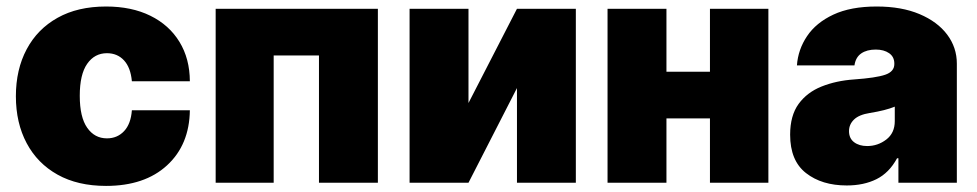

<svg xmlns="http://www.w3.org/2000/svg" viewBox="-20 -573 3064 602"><path d="M312.5 9.9Q223.7 9.9 160.5 -25.4Q97.3 -60.7 63.6 -124.1Q29.8 -187.5 29.8 -271.3Q29.8 -355.1 63.6 -418.5Q97.3 -481.9 160.5 -517.2Q223.7 -552.6 312.5 -552.6Q392.8 -552.6 451.5 -523.6Q510.3 -494.7 542.6 -441.9Q574.9 -389.2 575.3 -318.2H393.5Q389.6 -361.2 368.8 -383.7Q348 -406.2 315.3 -406.2Q276.6 -406.2 253.4 -373Q230.1 -339.8 230.1 -272.7Q230.1 -205.6 253.4 -172.4Q276.6 -139.2 315.3 -139.2Q347.7 -139.2 369 -161.8Q390.3 -184.3 393.5 -227.3H575.3Q573.9 -119 503.7 -54.5Q433.6 9.9 312.5 9.9Z M656.2 0V-545.5H1164.8V0H980.1V-399.1H838.1V0Z M1448.9 -250 1600.9 -545.5H1785.5V0H1600.9V-296.9L1448.9 0H1264.2V-545.5H1448.9Z M2069.6 -545.5V-348H2206V-545.5H2389.2V0H2206V-201.7H2069.6V0H1884.9V-545.5Z M2634.9 8.5Q2556.8 8.5 2507.1 -30.4Q2457.4 -69.2 2457.4 -150.6Q2457.4 -210.6 2484 -247.2Q2510.7 -283.7 2556.1 -301.8Q2601.6 -320 2657.7 -323.9Q2726.6 -328.8 2755.3 -338.6Q2784.1 -348.4 2784.1 -372.2V-373.6Q2784.1 -394.9 2767.8 -406.2Q2751.4 -417.6 2725.9 -417.6Q2697.8 -417.6 2680.2 -405.4Q2662.6 -393.1 2659.1 -367.9H2478.7Q2482.2 -417.6 2510.5 -459.7Q2538.7 -501.8 2593 -527.2Q2647.4 -552.6 2728.7 -552.6Q2806.8 -552.6 2863.1 -528.8Q2919.4 -505 2949.8 -464.5Q2980.1 -424 2980.1 -373.6V0H2796.9V-76.7H2792.6Q2767.8 -30.9 2728 -11.2Q2688.2 8.5 2634.9 8.5ZM2698.9 -115.1Q2732.2 -115.1 2758.9 -135.5Q2785.5 -155.9 2785.5 -193.2V-238.6Q2756.4 -226.6 2707.4 -218.8Q2673.3 -213.4 2657.7 -198.2Q2642 -182.9 2642 -161.9Q2642 -139.2 2658 -127.1Q2674 -115.1 2698.9 -115.1Z"/></svg>

Font: Inter UI Black
Style: Regular
Weight: 900
Designer: Rasmus Andersson
Foundry: rsms
Version: 3.2;8d6f07862